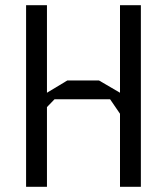

<svg xmlns="http://www.w3.org/2000/svg" viewBox="-20 -716 640 736"><path d="M80 -696V0H160V-305.5L189 -335.5H402L440 -280V0H520V-696H440V-360.5L359.5 -407.5H238L160 -360.5V-696Z"/></svg>

Font: Kode
Style: Regular
Weight: 400
Monospace: yes
Designer: Isa Ozler
Foundry: Kadena LLC
Version: Version 1.000;gftools[0.9.28]